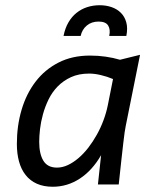

<svg xmlns="http://www.w3.org/2000/svg" viewBox="-20 -710 590 739"><path d="M326.2 -496.1Q357.9 -496.1 386.7 -491.9Q415.5 -487.8 441.9 -480L519 -499L463.9 -225.1Q461.9 -215.8 459.7 -200.7Q457.5 -185.5 454.6 -159.9Q451.7 -134.3 447.3 -95.5Q442.9 -56.6 437 0H356.9L369.1 -112.8Q335.4 -54.2 287.4 -22.7Q239.3 8.8 183.1 8.8Q147.9 8.8 121.8 -2.9Q95.7 -14.6 78.6 -36.4Q61.5 -58.1 53.2 -88.4Q44.9 -118.7 44.9 -155.8Q44.9 -226.1 63.2 -287.8Q81.5 -349.6 117.2 -396Q152.8 -442.4 205.3 -469.2Q257.8 -496.1 326.2 -496.1ZM130.9 -164.1Q130.9 -117.7 147 -91.3Q163.1 -64.9 199.2 -64.9Q220.2 -64.9 241.2 -74.7Q262.2 -84.5 282.2 -101.6Q302.2 -118.7 320.1 -141.8Q337.9 -165 352.8 -191.7Q367.7 -218.3 378.4 -247.3Q389.2 -276.4 395 -305.2L415 -405.8Q392.1 -415.5 367.9 -421.1Q343.8 -426.8 323.2 -426.8Q283.2 -426.8 253.4 -413.1Q223.6 -399.4 202.1 -377.4Q180.7 -355.5 167 -327.4Q153.3 -299.3 145.3 -270Q137.2 -240.7 134 -212.9Q130.9 -185.1 130.9 -164.1ZM224.6 -571.8Q230.5 -601.6 243.4 -623.8Q256.3 -646 274.7 -660.6Q293 -675.3 315.7 -682.6Q338.4 -689.9 363.8 -689.9Q388.2 -689.9 409.4 -682.6Q430.7 -675.3 445.3 -660.6Q460 -646 466.1 -623.8Q472.2 -601.6 466.3 -571.8H400.4Q405.8 -596.7 396.2 -611.8Q386.7 -627 359.4 -627Q332.5 -627 314.2 -611.8Q295.9 -596.7 290.5 -571.8Z"/></svg>

Font: Code New Roman
Style: Italic
Weight: 400
Italic angle: -11°
Monospace: yes
Designer: Sam Radian
Foundry: Code New Roman
Version: Version 1.508 October 19, 2014